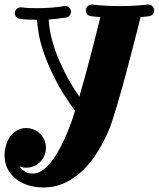

<svg xmlns="http://www.w3.org/2000/svg" viewBox="-71 -538 698 844"><path d="M606.9 -492.2Q606.9 -482.4 600.3 -475.1Q593.8 -467.8 584 -466.8Q574.7 -465.3 565.7 -464.6Q556.6 -463.9 546.9 -462.9Q543.5 -449.2 537.4 -424.6Q531.2 -399.9 522.9 -368.2Q514.6 -336.4 505.1 -299.3Q495.6 -262.2 485.4 -223.6Q475.1 -185.1 464.4 -147Q453.6 -108.9 443.6 -75Q433.6 -41 424.6 -13.4Q415.5 14.2 408.2 32.2Q388.2 80.1 360.6 125.7Q333 171.4 297.1 207Q261.2 242.7 216.8 264.4Q172.4 286.1 119.1 286.1Q85.9 286.1 55.2 277.1Q24.4 268.1 1 250Q-22.5 231.9 -36.6 205.8Q-50.8 179.7 -50.8 145Q-50.8 123 -44.7 101.3Q-38.6 79.6 -26.6 62.7Q-14.6 45.9 2.9 35.4Q20.5 24.9 43.9 24.9Q62 24.9 77.9 31.7Q93.8 38.6 105.5 50.3Q117.2 62 124 77.9Q130.9 93.8 130.9 111.8Q130.9 129.9 124 145.8Q117.2 161.6 105.5 173.6Q93.8 185.5 77.9 192.4Q62 199.2 43.9 199.2Q35.6 199.2 28.3 197.8Q21 196.3 14.2 193.8Q25.4 208 40 216.6Q54.7 225.1 71.8 225.1Q93.3 225.1 112.8 212.2Q132.3 199.2 149.7 178.7Q167 158.2 181.6 132.8Q196.3 107.4 208.3 82Q220.2 56.6 229 34.2Q237.8 11.7 243.2 -2.9Q247.1 -13.7 250.7 -25.6Q254.4 -37.6 258.8 -50.8Q205.1 -124 172.9 -187.5Q140.6 -251 122.8 -302.2Q105 -353.5 98.9 -391.4Q92.8 -429.2 91.8 -451.2Q73.2 -451.2 54.4 -451.9Q35.6 -452.6 17.1 -455.1Q7.3 -456.1 0.7 -463.1Q-5.9 -470.2 -5.9 -480Q-5.9 -490.7 2.2 -498.3Q10.3 -505.9 20 -505.9H22.9Q40 -503.4 57.9 -502.7Q75.7 -502 94.2 -502Q122.6 -502 151.6 -504.2Q180.7 -506.3 210.9 -511.2Q212.9 -512.2 214.8 -512.2Q226.1 -512.2 233.6 -503.9Q241.2 -495.6 241.2 -485.8Q241.2 -477.1 235.1 -469.7Q229 -462.4 219.2 -460.9Q199.2 -458 180.4 -455.8Q161.6 -453.6 143.1 -452.1Q143.6 -434.6 148.7 -402.8Q153.8 -371.1 168.2 -327.6Q182.6 -284.2 208.7 -230Q234.9 -175.8 277.8 -112.8Q291.5 -159.7 305.4 -211.2Q319.3 -262.7 331.8 -310.5Q344.2 -358.4 354.2 -398.4Q364.3 -438.5 370.1 -462.9Q360.4 -463.9 349.9 -464.6Q339.4 -465.3 329.1 -466.8Q319.3 -467.8 312.7 -475.1Q306.2 -482.4 306.2 -492.2Q306.2 -503.9 314.5 -511Q322.8 -518.1 332 -518.1H335Q365.2 -514.2 395.3 -512.7Q425.3 -511.2 456.1 -511.2Q486.3 -511.2 516.8 -512.7Q547.4 -514.2 578.1 -518.1H581.1Q592.3 -518.1 599.6 -510Q606.9 -502 606.9 -492.2Z"/></svg>

Font: Ribeye
Style: Regular
Weight: 400
Designer: Astigmatic (AOETI)
Foundry: Astigmatic (AOETI)
Version: Version 1.000